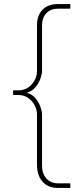

<svg xmlns="http://www.w3.org/2000/svg" viewBox="-20 -750 383 950"><path d="M267 180Q218 180 190.5 149Q163 118 163 64V-184Q163 -208 151 -230Q139 -252 118.5 -266Q98 -280 71 -280H45V-303H71Q111 -303 137 -332.5Q163 -362 163 -399V-624Q163 -674 190.5 -702Q218 -730 267 -730H328V-707H266Q231 -707 209.5 -684.5Q188 -662 188 -625V-399Q188 -384 180 -361Q172 -338 155 -318Q138 -298 112 -291Q139 -284 155.5 -264Q172 -244 180 -221.5Q188 -199 188 -183V69Q188 109 209.5 133Q231 157 266 157H328V180Z"/></svg>

Font: MuseoModerno Thin Thin
Style: Regular
Weight: 250
Version: Version 1.003